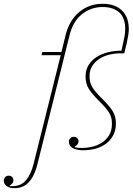

<svg xmlns="http://www.w3.org/2000/svg" viewBox="-137 -780 699 1012"><path d="M-62 212Q-86 212 -101.5 201Q-117 190 -117 172Q-117 161 -109.5 153.5Q-102 146 -91 146Q-79 146 -72.5 153.5Q-66 161 -66 170Q-66 179 -72 186.5Q-78 194 -86 198V201H-71Q-26 201 0.5 169.5Q27 138 41 80L183 -489H82L86 -506H187L209 -596Q228 -672 280 -716Q332 -760 404 -760Q470 -760 506 -724.5Q542 -689 542 -626Q542 -612 538.5 -591Q535 -570 530 -548L518 -499H499Q469 -499 439.5 -492Q410 -485 387 -470Q364 -455 349.5 -432.5Q335 -410 335 -379Q335 -362 338 -349Q341 -336 348.5 -322.5Q356 -309 369.5 -293.5Q383 -278 405 -256Q441 -220 457.5 -193Q474 -166 474 -129Q474 -95 460.5 -68.5Q447 -42 423.5 -24Q400 -6 369 3Q338 12 302 12Q267 12 246.5 0.5Q226 -11 226 -33Q226 -44 233.5 -51.5Q241 -59 252 -59Q264 -59 270.5 -51.5Q277 -44 277 -35Q277 -26 271 -18.5Q265 -11 257 -7V-4Q264 -2 274 -1Q284 0 295 0Q319 0 346.5 -6Q374 -12 397.5 -26.5Q421 -41 437 -65.5Q453 -90 453 -127Q453 -144 450 -157Q447 -170 439.5 -183.5Q432 -197 418 -213Q404 -229 383 -250Q349 -284 331.5 -311Q314 -338 314 -377Q314 -411 329.5 -436.5Q345 -462 371.5 -479Q398 -496 432 -504.5Q466 -513 503 -513L511 -548Q516 -570 519.5 -589.5Q523 -609 523 -626Q523 -686 491.5 -714.5Q460 -743 404 -743Q343 -743 295.5 -705.5Q248 -668 230 -596L60 87Q45 147 15.5 179.5Q-14 212 -62 212Z"/></svg>

Font: IBM Plex Serif Thin
Style: Italic
Weight: 100
Italic angle: -14°
Designer: Mike Abbink, Paul van der Laan, Pieter van Rosmalen
Foundry: Bold Monday
Version: Version 3.001